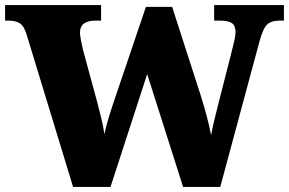

<svg xmlns="http://www.w3.org/2000/svg" viewBox="-26 -734 1135 754"><path d="M78 -600Q68 -632 52 -642.5Q36 -653 7 -653H-6V-714H371V-653H348Q288 -653 288 -605Q288 -597 292 -575.5Q296 -554 300 -538L356 -332Q364 -301 372 -268.5Q380 -236 384 -207Q390 -235 398 -262.5Q406 -290 418 -326L547 -707H650L761 -363Q776 -316 786.5 -275.5Q797 -235 803 -203Q807 -225 814 -255.5Q821 -286 829.5 -318.5Q838 -351 845 -379L883 -528Q888 -548 893.5 -571Q899 -594 899 -607Q899 -633 885 -643Q871 -653 838 -653H815V-714H1089V-653H1070Q1041 -653 1024.5 -639Q1008 -625 994 -575L839 0H693L552 -443L408 0H261Z"/></svg>

Font: Noto Serif Sinhala Black
Style: Regular
Weight: 900
Designer: Jelle Bosma - Monotype Design Team
Foundry: Monotype Imaging Inc.
Version: Version 2.007; ttfautohint (v1.8.4.7-5d5b)